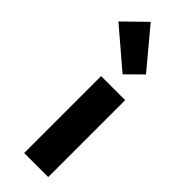

<svg xmlns="http://www.w3.org/2000/svg" viewBox="-375 -979 1004 1004"><g transform="rotate(45 127.5 -476.5)"><path d="M72 -569H250V0H72ZM-66 -835 55 -953 232 -741 145 -655Z"/></g></svg>

Font: Merged Yaku Han JP Black
Style: Regular
Weight: 900
Designer: Ryoko NISHIZUKA 西塚涼子 (kana, bopomofo & ideographs); Paul D. Hunt (Latin, Greek & Cyrillic); Sandoll Communications 산돌커뮤니
Foundry: Adobe
Version: Version 2.004